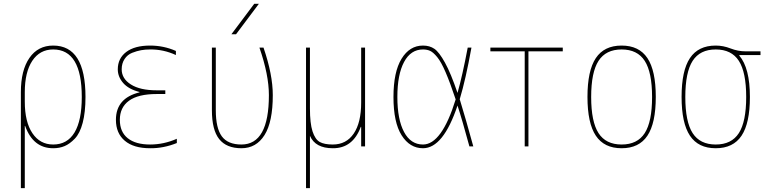

<svg xmlns="http://www.w3.org/2000/svg" viewBox="-20 -770 4040 1010"><path d="M89.8 -285.2Q89.8 -400.4 134.8 -465.3Q179.7 -530.3 259.8 -530.3Q429.7 -530.3 429.7 -259.8Q429.7 -179.7 415 -124Q400.4 -68.4 373.5 -40.5Q346.7 -12.7 319.8 -1.5Q293 9.8 259.8 9.8Q154.3 9.8 112.3 -107.4H110.4V219.7H89.8ZM410.2 -259.8Q410.2 -509.8 259.8 -509.8Q189.5 -509.8 149.9 -450.2Q110.4 -390.6 110.4 -285.2V-235.4Q110.4 -128.9 150.4 -69.3Q190.4 -9.8 259.8 -9.8Q334 -9.8 372.1 -73.2Q410.2 -136.7 410.2 -259.8Z M713.9 -286.1Q656.2 -300.8 627.9 -333.5Q599.6 -366.2 599.6 -405.3Q599.6 -462.9 644 -496.6Q688.5 -530.3 769.5 -530.3Q840.8 -530.3 905.3 -502V-480.5Q839.8 -510.7 769.5 -509.8Q744.1 -509.8 722.2 -505.9Q700.2 -502 675.3 -492.2Q650.4 -482.4 635.3 -459.5Q620.1 -436.5 620.1 -405.3Q620.1 -356.4 668.5 -325.7Q716.8 -294.9 804.7 -294.9H849.6V-275.4H804.7Q707 -275.4 658.7 -240.2Q610.4 -205.1 610.4 -139.6Q610.4 -76.2 651.9 -43Q693.4 -9.8 769.5 -9.8Q841.8 -9.8 910.2 -40V-17.6Q839.8 10.7 769.5 9.8Q682.6 9.8 636.2 -29.8Q589.8 -69.3 589.8 -139.6Q589.8 -253.9 713.9 -284.2Z M1366.2 -519.5Q1415 -377 1415 -269.5Q1415 -128.9 1371.6 -59.6Q1328.1 9.8 1250 9.8Q1170.9 9.8 1132.8 -38.6Q1094.7 -86.9 1094.7 -190.4V-519.5H1115.2V-190.4Q1115.2 -95.7 1147 -52.7Q1178.7 -9.8 1250 -9.8Q1394.5 -9.8 1394.5 -269.5Q1394.5 -376 1344.7 -519.5ZM1221.7 -589.8H1197.3L1317.4 -750H1341.8Z M1879.9 -519.5H1900.4V0H1879.9V-102.5H1877.9Q1835.9 10.7 1730.5 9.8Q1638.7 9.8 1610.4 -55.7V219.7H1589.8V-519.5H1610.4V-200.2Q1610.4 -121.1 1624 -79.1Q1637.7 -37.1 1661.6 -23.4Q1685.5 -9.8 1730.5 -9.8Q1801.8 -9.8 1840.8 -67.4Q1879.9 -125 1879.9 -230.5Z M2469.7 0H2449.2Q2411.1 -140.6 2386.7 -214.8Q2311.5 9.8 2205.1 9.8Q2135.7 9.8 2092.8 -58.1Q2049.8 -126 2049.8 -259.8Q2049.8 -391.6 2092.3 -460.9Q2134.8 -530.3 2205.1 -530.3Q2240.2 -530.3 2265.1 -513.2Q2290 -496.1 2320.8 -440.4Q2351.6 -384.8 2386.7 -281.2Q2412.1 -370.1 2440.4 -519.5H2460Q2429.7 -351.6 2398.4 -248Q2430.7 -142.6 2469.7 0ZM2377 -247.1Q2347.7 -335 2324.2 -389.6Q2300.8 -444.3 2279.8 -469.7Q2258.8 -495.1 2242.7 -502.4Q2226.6 -509.8 2205.1 -509.8Q2140.6 -509.8 2105.5 -443.8Q2070.3 -377.9 2070.3 -259.8Q2070.3 -141.6 2105.5 -75.7Q2140.6 -9.8 2205.1 -9.8Q2303.7 -9.8 2377 -247.1Z M2759.8 -500V0H2740.2V-500H2559.6V-519.5H2940.4V-500Z M3385.7 -56.2Q3341.8 9.8 3250 9.8Q3158.2 9.8 3114.3 -56.2Q3070.3 -122.1 3070.3 -260.3Q3070.3 -398.4 3114.3 -464.4Q3158.2 -530.3 3250 -530.3Q3341.8 -530.3 3385.7 -464.4Q3429.7 -398.4 3429.7 -260.3Q3429.7 -122.1 3385.7 -56.2ZM3128.4 -69.8Q3167 -9.8 3250 -9.8Q3333 -9.8 3371.6 -69.8Q3410.2 -129.9 3410.2 -259.8Q3410.2 -389.6 3371.6 -449.7Q3333 -509.8 3250 -509.8Q3167 -509.8 3128.4 -449.7Q3089.8 -389.6 3089.8 -259.8Q3089.8 -129.9 3128.4 -69.8Z M3869.1 -477.5Q3924.8 -412.1 3924.8 -259.8Q3924.8 -122.1 3880.9 -56.2Q3836.9 9.8 3745.1 9.8Q3653.3 9.8 3609.4 -56.2Q3565.4 -122.1 3565.4 -260.3Q3565.4 -398.4 3609.4 -464.4Q3653.3 -530.3 3745.1 -530.3Q3784.2 -530.3 3823.2 -515.1Q3862.3 -500 3900.4 -500H3980.5V-480.5H3869.1ZM3623.5 -69.8Q3662.1 -9.8 3745.1 -9.8Q3828.1 -9.8 3866.7 -69.8Q3905.3 -129.9 3905.3 -259.8Q3905.3 -389.6 3866.7 -449.7Q3828.1 -509.8 3745.1 -509.8Q3662.1 -509.8 3623.5 -449.7Q3585 -389.6 3585 -259.8Q3585 -129.9 3623.5 -69.8Z"/></svg>

Font: Mgen+ 1m thin
Style: Regular
Weight: 100
Designer: [Source Han Sans]
Ryoko NISHIZUKA  (kana & ideographs); Paul D. Hunt (Latin, Greek & Cyrillic); Wenlong ZHANG  (bopomofo
Version: Version 1.059.20150602